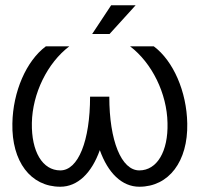

<svg xmlns="http://www.w3.org/2000/svg" viewBox="-20 -696 757 729"><path d="M209 13C275 13 328 -39 359 -126C390 -39 443 13 509 13C621 13 694 -83 691 -227C689 -348 638 -465 564 -520H474C557 -457 614 -341 616 -229C619 -121 576 -49 509 -49C441 -49 395 -161 395 -329H322C322 -161 277 -49 209 -49C141 -49 99 -121 101 -229C103 -341 160 -457 243 -520H154C80 -465 29 -348 27 -227C24 -83 96 13 209 13ZM330 -567H396L495 -676H402Z"/></svg>

Font: Non Bureau Light
Style: Regular
Weight: 300
Designer: Jona Saucedo
Foundry: Non Foundry
Version: Version 1.000;FEAKit 1.0